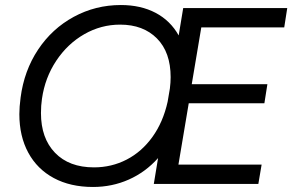

<svg xmlns="http://www.w3.org/2000/svg" viewBox="-20 -732 1173 764"><path d="M57 -278Q57 -306 62 -344Q76 -451 131.5 -534.5Q187 -618 273.5 -665Q360 -712 461 -712Q540 -712 599 -681Q658 -650 691 -591L709 -700H1123L1111 -623H781L743 -397H1044L1032 -321H731L690 -77H1021L1008 0H592L609 -103Q559 -47 492.5 -17.5Q426 12 350 12Q260 12 194 -23.5Q128 -59 92.5 -124.5Q57 -190 57 -278ZM143 -282Q143 -182 199 -124Q255 -66 354 -66Q424 -66 484 -97Q544 -128 586.5 -187Q629 -246 647 -327L656 -380Q659 -404 659 -425Q659 -524 604.5 -579Q550 -634 458 -634Q382 -634 315.5 -596Q249 -558 204 -490.5Q159 -423 147 -339Q143 -312 143 -282Z"/></svg>

Font: Oak Sans
Style: Italic
Weight: 400
Italic angle: -9.49998°
Foundry: Erik Kennedy, Walven
Version: Version 1.000